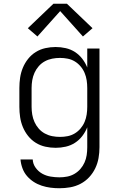

<svg xmlns="http://www.w3.org/2000/svg" viewBox="-20 -778 640 1021"><path d="M296 223Q272 223 248.5 220Q225 217 202 209.5Q179 202 159 189Q139 176 123.5 158Q108 140 99.5 117Q91 94 89 70H154Q155 94 169.5 114Q184 134 204.5 145.5Q225 157 249 161Q273 165 296 165Q317 165 337.5 161Q358 157 376 146.5Q394 136 407.5 120.5Q421 105 429.5 86Q438 67 441 46.5Q444 26 444 5V-101Q434 -76 417.5 -54.5Q401 -33 378.5 -18.5Q356 -4 329.5 2Q303 8 276 8Q248 8 221 2Q194 -4 170.5 -18.5Q147 -33 129.5 -55Q112 -77 101.5 -102.5Q91 -128 87 -155Q83 -182 83 -210V-310Q83 -338 87 -365Q91 -392 101.5 -417.5Q112 -443 129.5 -465Q147 -487 170.5 -501.5Q194 -516 221 -522Q248 -528 276 -528Q303 -528 329.5 -522Q356 -516 378.5 -501.5Q401 -487 417.5 -465.5Q434 -444 444 -419V-520H509V5Q509 34 504 62.5Q499 91 486.5 117Q474 143 454 164.5Q434 186 408 199.5Q382 213 353.5 218Q325 223 296 223ZM299 -50Q320 -50 340 -54Q360 -58 377.5 -68.5Q395 -79 408.5 -95Q422 -111 430 -130Q438 -149 441 -169.5Q444 -190 444 -210V-310Q444 -330 441 -350.5Q438 -371 430 -390Q422 -409 408.5 -425Q395 -441 377.5 -451.5Q360 -462 340 -466Q320 -470 299 -470Q278 -470 257.5 -466Q237 -462 218.5 -452Q200 -442 186 -426Q172 -410 163.5 -391Q155 -372 151.5 -351.5Q148 -331 148 -310V-210Q148 -189 151.5 -168.5Q155 -148 163.5 -129Q172 -110 186 -94Q200 -78 218.5 -68Q237 -58 257.5 -54Q278 -50 299 -50ZM179 -584 128 -628 264 -758H336L472 -628L421 -584L300 -719Z"/></svg>

Font: Iosevka SS04 Light Extended
Style: Regular
Weight: 300
Width: 7
Monospace: yes
Designer: Belleve Invis
Foundry: Belleve Invis
Version: Version 19.0.0; ttfautohint (v1.8.4)